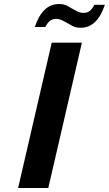

<svg xmlns="http://www.w3.org/2000/svg" viewBox="-20 -934 541 954"><path d="M70 0 237 -722H387L220 0ZM335 -893Q349 -885 364 -877.5Q379 -870 395 -870Q413 -870 425 -879Q437 -888 449 -910H501Q463 -796 381 -796Q367 -796 357 -798.5Q347 -801 336 -807L319 -817Q305 -825 290 -832.5Q275 -840 259 -840Q241 -840 229 -831Q217 -822 205 -800H153Q191 -914 273 -914Q287 -914 297 -911.5Q307 -909 318 -903Z"/></svg>

Font: Perun
Style: Bold Italic
Weight: 700
Italic angle: -12°
Foundry: Copyright (c) Stefan Peev, Context Ltd, 2016
Version: Version 1.027